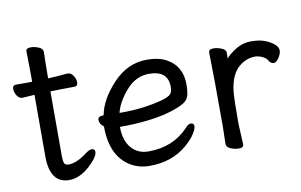

<svg xmlns="http://www.w3.org/2000/svg" viewBox="-72 -785 1476 943"><g transform="rotate(-10 666.5 -313.5)"><path d="M204 24Q107 24 107 -110V-418L47 -414Q30 -414 19.5 -431Q9 -448 9 -464Q9 -483 26 -483H107Q107 -556 105 -635Q105 -651 129 -651Q148 -651 168.5 -642.5Q189 -634 189 -617Q187 -552 187 -486Q233 -488 285 -493Q302 -493 313 -476Q324 -459 324 -443Q324 -423 307 -423Q259 -423 187 -421V-108Q187 -70 192.5 -61Q198 -52 214 -52Q254 -52 306 -92Q325 -106 337 -106Q353 -106 353 -90Q353 -66 306 -22Q254 24 204 24Z M515 -258Q626 -258 720 -284Q754 -294 763.5 -305.5Q773 -317 773 -341Q773 -422 678 -422Q612 -422 563.5 -366Q515 -310 503 -258ZM604 24Q551 24 508 -2Q416 -59 416 -206Q395 -222 395 -241Q395 -260 420 -260H424Q438 -337 510.5 -414.5Q583 -492 679 -492Q743 -492 781 -469Q851 -428 851 -340Q851 -305 845 -283.5Q839 -262 818 -249Q797 -236 751 -221Q650 -190 493 -190Q493 -123 525 -85Q557 -47 611 -47Q734 -47 811 -129Q825 -146 838 -146Q854 -146 854 -130Q854 -117 839 -93Q824 -69 793 -42Q718 24 604 24Z M1050 16Q1031 16 1010 7.5Q989 -1 989 -18L991 -106Q991 -367 988 -474Q988 -490 1012 -490Q1031 -490 1052 -481.5Q1073 -473 1073 -458Q1073 -436 1072 -428Q1083 -444 1118 -467Q1156 -492 1199 -492Q1241 -492 1268 -481.5Q1295 -471 1313 -456Q1331 -441 1331 -424Q1331 -408 1318 -388Q1305 -368 1292 -368Q1278 -368 1270 -381Q1261 -398 1241 -406.5Q1221 -415 1207 -415Q1167 -415 1133 -390Q1083 -354 1073 -265Q1069 -230 1069 -106L1074 0Q1074 16 1050 16Z"/></g></svg>

Font: LXGW WenKai Lite
Style: Bold
Weight: 700
Designer: LXGW / Fontworks Inc.
Foundry: LXGW / Fontworks Inc.
Version: Version 1.330;April 28, 2024